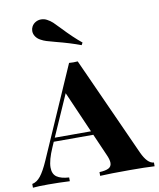

<svg xmlns="http://www.w3.org/2000/svg" viewBox="-104 -932 832 1004"><g transform="rotate(-10 312.0 -429.5)"><path d="M0 0ZM277.3 -796.4Q331.5 -738.8 376 -702.6L369.1 -689.9Q313.5 -710.9 238.8 -730Q207 -738.3 191.4 -743.2Q175.8 -748 161.1 -756.3Q145 -765.1 136.2 -778.6Q127.4 -792 127.4 -807.1Q127.4 -819.8 133.3 -830.6Q140.6 -844.2 154.1 -851.8Q167.5 -859.4 183.1 -859.4Q199.7 -859.4 213.9 -851.6Q230 -843.3 243.2 -831.1Q256.3 -818.8 277.3 -796.4ZM634.8 -20V0Q587.9 -2.9 503.4 -2.9Q396.5 -2.9 345.7 0V-20Q378.9 -21.5 394.8 -30Q410.6 -38.6 410.6 -58.1Q410.6 -75.7 397.5 -104L347.7 -217.8H137.7L126 -190.9Q97.7 -126.5 97.7 -87.9Q97.7 -53.2 119.6 -37.8Q141.6 -22.5 184.6 -20V0Q127.4 -2.9 69.8 -2.9Q16.6 -2.9 -11.2 0V-20Q13.7 -24.9 33.7 -50Q53.7 -75.2 76.7 -127.4L288.1 -609.9Q303.7 -608.9 311 -608.9Q319.3 -608.9 334 -609.9L571.8 -84Q600.6 -21.5 634.8 -20ZM243.2 -457 146.5 -237.8H338.9Z"/></g></svg>

Font: TypoPRO Playfair Display SC
Style: Bold
Weight: 700
Designer: Claus Eggers Sørensen
Foundry: Claus Eggers Sørensen
Version: Version 1.004;PS 001.004;hotconv 1.0.70;makeotf.lib2.5.58329